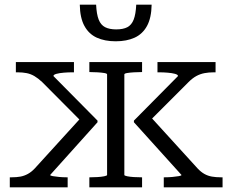

<svg xmlns="http://www.w3.org/2000/svg" viewBox="-20 -803 996 823"><path d="M934 0H682V-43H688Q703 -43 719 -44.5Q735 -46 746.5 -48Q758 -50 758 -53L554 -279V-286L743 -477Q743 -483 730 -486.5Q717 -490 698.5 -491.5Q680 -493 664 -493H655V-537H904V-493H896Q875 -493 856.5 -489.5Q838 -486 821.5 -477Q805 -468 788 -451L609 -272L613 -316L827 -81Q841 -66 856 -57.5Q871 -49 888.5 -46Q906 -43 926 -43H934ZM22 0V-43H30Q51 -43 67.5 -46Q84 -49 99.5 -57.5Q115 -66 129 -81L343 -316L339 -272L161 -451Q144 -467 128 -476.5Q112 -486 94.5 -489.5Q77 -493 56 -493H48V-537H297V-493H288Q272 -493 253.5 -491.5Q235 -490 222 -486.5Q209 -483 209 -477L398 -286V-279L195 -53Q195 -50 206 -48Q217 -46 233.5 -44.5Q250 -43 264 -43H270V0ZM363 -494V-537H589V-494H585Q571 -494 554 -493Q537 -492 525 -490Q513 -488 513 -484V-53Q513 -50 525 -47.5Q537 -45 554 -44Q571 -43 585 -43H589V0H363V-43H367Q381 -43 398 -44Q415 -45 427 -47.5Q439 -50 439 -53V-484Q439 -488 427 -490Q415 -492 398 -493Q381 -494 367 -494ZM476 -626Q429 -626 395 -641.5Q361 -657 342 -691.5Q323 -726 322 -783H392Q394 -742 403 -719Q412 -696 430.5 -686.5Q449 -677 478 -677Q508 -677 526 -686.5Q544 -696 553 -719Q562 -742 564 -783H630Q629 -726 610 -691.5Q591 -657 557 -641.5Q523 -626 476 -626Z"/></svg>

Font: Roboto Serif Light
Style: Regular
Weight: 300
Designer: Greg Gazdowicz
Foundry: Commercial Type
Version: Version 1.008